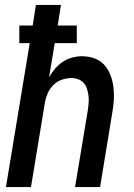

<svg xmlns="http://www.w3.org/2000/svg" viewBox="-20 -755 540 775"><path d="M4 0 100 -581H58V-652H112L125 -735H226L213 -652H290V-581H201L178 -443Q188 -461 202 -477.5Q216 -494 233.5 -505.5Q251 -517 271 -522.5Q291 -528 310 -528Q337 -528 361 -519.5Q385 -511 401 -493Q417 -475 426 -451.5Q435 -428 438 -402.5Q441 -377 439.5 -351Q438 -325 433 -299L384 0H283L335 -313Q337 -327 338 -341.5Q339 -356 337 -370Q335 -384 331 -397Q327 -410 318 -420Q309 -430 296 -435Q283 -440 268 -440Q249 -440 229 -433Q209 -426 194.5 -411Q180 -396 172 -377Q164 -358 161 -339L105 0Z"/></svg>

Font: Iosevka Term Curly SmBd Obl
Style: Regular
Weight: 600
Italic angle: -9°
Designer: Belleve Invis
Foundry: Belleve Invis
Version: Version 32.3.0